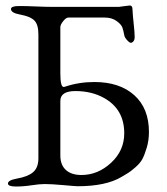

<svg xmlns="http://www.w3.org/2000/svg" viewBox="-20 -675 608 700"><path d="M200 -108Q200 -74 220 -55.5Q240 -37 277 -37Q337 -37 385 -81.5Q433 -126 433 -189Q433 -277 359 -318Q314 -343 255 -343Q200 -343 200 -307ZM38 5Q9 5 9 -6Q9 -18 42 -24Q82 -31 101 -47.5Q120 -64 120 -98V-550Q120 -585 105.5 -600Q91 -615 53 -622Q20 -628 20 -642Q20 -653 49 -653Q77 -653 110.5 -651.5Q144 -650 166 -650H414Q415 -650 432.5 -652.5Q450 -655 453 -655Q463 -655 463 -641Q464 -619 467.5 -587.5Q471 -556 471 -540Q471 -530 466.5 -524.5Q462 -519 457 -519Q452 -519 443 -529Q434 -539 433 -547Q430 -564 426 -575Q422 -586 405 -598.5Q388 -611 361 -611H229Q221 -611 210.5 -598Q200 -585 200 -576V-408Q200 -358 212 -358Q215 -358 217 -359Q268 -376 324 -376Q416 -376 469.5 -328Q523 -280 523 -194Q523 -163 515 -136.5Q507 -110 499 -95Q491 -80 473 -64.5Q455 -49 448 -45Q441 -41 423 -30Q366 4 263 4Q256 4 212 0Q168 -4 143 -4Q124 -4 95 0.5Q66 5 38 5Z"/></svg>

Font: EB Garamond SC 12
Style: Regular
Weight: 400
Version: Version 0.016 ; ttfautohint (v0.97) -l 8 -r 50 -G 200 -x 0 -